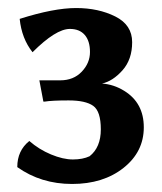

<svg xmlns="http://www.w3.org/2000/svg" viewBox="-20 -725 404 478"><path d="M23 -309Q23 -350 53 -374Q77 -353 107 -340.5Q137 -328 161.5 -328Q186 -328 203 -336Q231 -358 231 -403Q231 -448 212 -461.5Q193 -475 151 -475Q109 -475 91 -472H88L78 -525H130Q163 -525 183.5 -546.5Q204 -568 204 -595.5Q204 -623 191 -638Q178 -653 154 -653Q119 -653 61 -595Q34 -629 29 -678Q114 -705 169.5 -705Q225 -705 267 -684Q309 -663 309 -620Q309 -577 285 -550Q261 -523 234 -517Q263 -515 289 -499Q338 -469 338 -408Q338 -347 287.5 -307Q237 -267 159.5 -267Q82 -267 23 -309Z"/></svg>

Font: Asul
Style: Bold
Weight: 700
Designer: Mariela Monsalve
Foundry: Mariela Monsalve
Version: Version 1.002